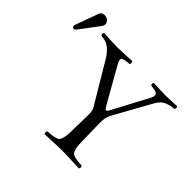

<svg xmlns="http://www.w3.org/2000/svg" viewBox="-210 -913 1106 1106"><g transform="rotate(45 343.0 -360.0)"><path d="M47.9 -725.1Q74.7 -725.1 86.4 -703.1Q89.4 -696.3 89.8 -689.9Q89.4 -679.7 84 -671.9L-7.8 -549.8Q-14.2 -542.5 -20 -542Q-32.7 -543.5 -34.2 -555.2Q-33.7 -559.6 -32.2 -564.9L20 -708Q27.3 -724.6 47.9 -725.1ZM471.2 -108.9Q472.2 -46.4 493.2 -31.7Q511.2 -20 567.9 -18.1Q576.2 -6.3 567.9 4.9Q546.4 4.4 509.3 2.4Q459.5 0 429.2 0Q397.9 0 347.2 2.4Q309.6 4.4 289.1 4.9Q280.8 -6.8 289.1 -18.1Q353.5 -20.5 369.1 -36.1Q384.8 -53.7 386.2 -108.9L389.2 -258.8Q389.2 -288.1 376.5 -308.1Q367.7 -321.8 365.2 -326.2L233.9 -546.9Q195.8 -611.3 150.4 -622.6Q137.7 -625.5 120.1 -627Q111.3 -638.7 119.1 -649.9Q130.4 -649.4 156.7 -647.9Q206.5 -645 231 -645Q253.9 -645 297.9 -647.5Q332 -649.4 349.1 -649.9Q357.4 -638.2 349.1 -627Q296.9 -624 292.5 -610.8Q290 -599.6 303.2 -576.2L429.2 -354Q442.9 -332.5 454.1 -352.1L573.2 -576.2Q593.3 -613.8 561 -622.1Q548.8 -625 525.9 -627Q516.6 -638.2 525.9 -648.9Q545.4 -648.4 579.6 -646.5Q610.4 -645 622.1 -645Q635.7 -645 674.8 -647Q703.1 -648.4 714.8 -648.9Q724.1 -637.7 714.8 -627Q657.2 -621.6 631.8 -596.7Q618.7 -583.5 608.4 -564.9L480.5 -334Q468.3 -309.6 467.8 -267.6Z"/></g></svg>

Font: Linux Libertine Display O
Style: Regular
Weight: 400
Designer: Philipp H. Poll
Foundry: Philipp H. Poll
Version: Version 5.0.9